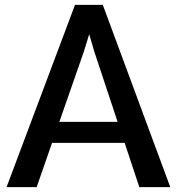

<svg xmlns="http://www.w3.org/2000/svg" viewBox="-20 -771 728 791"><path d="M131 0H7L289 -751H403.5L681.5 0H554L493.5 -182.5H194.5ZM347.5 -630 325.5 -558.5 224.5 -269H464.5L368.5 -558.5Z"/></svg>

Font: Koeln Type Sans
Style: Regular
Weight: 400
Designer: Eben Sorkin
Foundry: Eben Sorkin
Version: Version 2.001